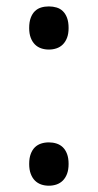

<svg xmlns="http://www.w3.org/2000/svg" viewBox="-20 -570 308 604"><path d="M71.8 -54.2Q71.8 -72.8 76.7 -85.7Q81.5 -98.6 89.8 -106.7Q98.1 -114.7 109.4 -118.4Q120.6 -122.1 133.8 -122.1Q146.5 -122.1 158 -118.4Q169.4 -114.7 177.7 -106.7Q186 -98.6 190.9 -85.7Q195.8 -72.8 195.8 -54.2Q195.8 -36.1 190.9 -23.2Q186 -10.3 177.7 -2Q169.4 6.3 158 10.3Q146.5 14.2 133.8 14.2Q120.6 14.2 109.4 10.3Q98.1 6.3 89.8 -2Q81.5 -10.3 76.7 -23.2Q71.8 -36.1 71.8 -54.2ZM71.8 -481.9Q71.8 -501 76.7 -513.9Q81.5 -526.9 89.8 -534.9Q98.1 -543 109.4 -546.4Q120.6 -549.8 133.8 -549.8Q146.5 -549.8 158 -546.4Q169.4 -543 177.7 -534.9Q186 -526.9 190.9 -513.9Q195.8 -501 195.8 -481.9Q195.8 -463.9 190.9 -451.2Q186 -438.5 177.7 -430.2Q169.4 -421.9 158 -418Q146.5 -414.1 133.8 -414.1Q120.6 -414.1 109.4 -418Q98.1 -421.9 89.8 -430.2Q81.5 -438.5 76.7 -451.2Q71.8 -463.9 71.8 -481.9Z"/></svg>

Font: Genotype
Style: Regular
Weight: 400
Foundry: Ascender Corporation
Version: Version 1.00